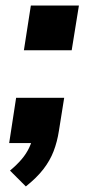

<svg xmlns="http://www.w3.org/2000/svg" viewBox="-20 -515 317 691"><path d="M73 156 16 99Q41 78 58 58Q75 38 85.5 15.5Q96 -7 101 -33L131 0H13L38 -163H211L192 -44Q186 -5 173 29Q160 63 136 94Q112 125 73 156ZM66 -334 91 -495H264L238 -334Z"/></svg>

Font: Nunito Sans 10pt ExtraBold
Style: Italic
Weight: 800
Italic angle: -9°
Designer: Vernon Adams
Foundry: Vernon Adams
Version: Version 3.101;gftools[0.9.27]